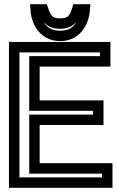

<svg xmlns="http://www.w3.org/2000/svg" viewBox="-20 -875 559 920"><path d="M519 0V-68V-93H494H170V-276H451H476V-301V-369V-394H451H170V-556H484H509V-581V-649V-674H484H48H23V-649V0V25H48H494H519V0ZM469 -25H73V-624H459V-606H145H120V-581V-369V-344H145H426V-326H145H120V-301V-68V-43H145H469V-25ZM269 -787C231 -787 224 -798 210 -838L204 -855H187H151H124L126 -829C130 -748 181 -678 269 -678C356 -678 406 -749 411 -828L413 -855H387H350H331L326 -837C314 -799 305 -787 269 -787ZM269 -737C305 -737 329 -750 346 -770C332 -743 307 -728 269 -728C229 -728 204 -743 190 -770C206 -750 230 -737 269 -737Z"/></svg>

Font: Gamestation DisplayOutline
Style: Regular
Weight: 400
Designer: Jonas Hecksher
Foundry: Jonas Hecksher, Playtypeª, e-types AS
Version: Version 1.003